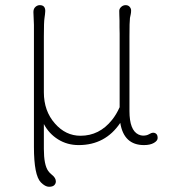

<svg xmlns="http://www.w3.org/2000/svg" viewBox="-20 -550 657 735"><path d="M440.4 -79.6Q383.3 5.4 281.2 5.4Q237.3 5.4 202.4 -16.4Q167.5 -38.1 147.9 -75.2V20Q147.9 81.1 164.6 104.5Q170.4 112.8 178.7 119.1Q193.8 130.9 193.8 144.5Q193.8 152.8 187.7 158.9Q181.6 165 167.5 165Q153.3 165 136.7 148.4Q109.9 121.6 109.9 12.2V-454.6L107.9 -503.9Q107.9 -516.6 115.5 -523.4Q123 -530.3 132.3 -530.3Q153.3 -530.3 153.3 -507.8Q153.3 -502 152.3 -495.6Q151.4 -489.3 150.4 -481.4Q147.9 -466.8 147.9 -410.2V-196.8Q147.9 -125 190.4 -77.1Q231.4 -30.3 288.1 -30.3Q360.4 -30.3 408.7 -90.8Q425.3 -111.3 438 -139.6V-420.9Q438 -432.6 437.5 -445.3V-470.7Q437 -482.4 436.8 -491.5Q436.5 -500.5 436.5 -508.5Q436.5 -516.6 443.8 -523.4Q451.2 -530.3 460.9 -530.3Q470.7 -530.3 476.3 -523.9Q481.9 -517.6 481.9 -509.8Q481.9 -502 480.5 -495.6Q479 -489.3 477.5 -481.4Q475.6 -466.8 475.6 -410.2V-125Q475.6 -51.8 509.8 -35.2Q519.5 -30.8 527.3 -30.8Q541.5 -30.8 550.3 -36.1Q568.4 -47.4 579.1 -36.6Q583.5 -31.7 583.5 -21.5Q583.5 -11.2 569.1 -2.9Q554.7 5.4 531.2 5.4Q454.1 5.4 440.4 -79.6Z"/></svg>

Font: Limelight
Style: Regular
Weight: 400
Designer: Nicole Fally
Foundry: Nicole Fally
Version: Version 1.002